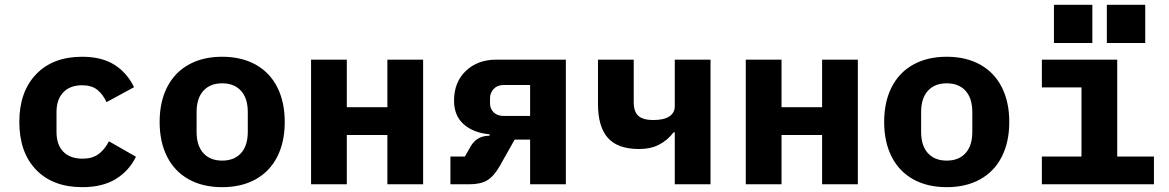

<svg xmlns="http://www.w3.org/2000/svg" viewBox="-20 -763 4840 795"><path d="M60 -258Q60 -383 129.5 -455.5Q199 -528 320 -528Q401 -528 453.5 -495Q506 -462 535 -402L421 -340Q406 -373 382.5 -391.5Q359 -410 320 -410Q270 -410 242 -380.5Q214 -351 214 -300V-216Q214 -164 242 -135Q270 -106 322 -106Q362 -106 387.5 -124.5Q413 -143 431 -178L543 -114Q514 -55 459 -21.5Q404 12 321 12Q199 12 129.5 -60Q60 -132 60 -258Z M641 -258Q641 -341 672 -402Q703 -463 761.5 -495.5Q820 -528 900 -528Q980 -528 1038.5 -495.5Q1097 -463 1128 -402Q1159 -341 1159 -258Q1159 -175 1128 -114Q1097 -53 1038.5 -20.5Q980 12 900 12Q820 12 761.5 -20.5Q703 -53 672 -114Q641 -175 641 -258ZM1006 -217V-299Q1006 -356 978 -387Q950 -418 900 -418Q850 -418 822 -387Q794 -356 794 -299V-217Q794 -160 822 -129Q850 -98 900 -98Q950 -98 978 -129Q1006 -160 1006 -217Z M1268 -516H1416V-319H1584V-516H1732V0H1584V-204H1416V0H1268Z M1845 -115H1905L1930 -159Q1943 -180 1962 -190.5Q1981 -201 2007 -201V-207Q1940 -213 1900 -248.5Q1860 -284 1860 -346Q1860 -423 1909 -469.5Q1958 -516 2035 -516H2323V0H2175V-185H2111L2049 -75Q2025 -33 1997.5 -16.5Q1970 0 1924 0H1845ZM2175 -411H2065Q2039 -411 2024 -394.5Q2009 -378 2009 -357V-334Q2009 -313 2024 -298Q2039 -283 2065 -283H2175Z M2774 -215H2769Q2744 -182 2709 -164Q2674 -146 2626 -146Q2538 -146 2497 -192Q2456 -238 2456 -333V-516H2604V-340Q2604 -301 2623 -283.5Q2642 -266 2685 -266Q2729 -266 2751.5 -281Q2774 -296 2774 -323V-516H2922V0H2774Z M3068 -516H3216V-319H3384V-516H3532V0H3384V-204H3216V0H3068Z M3641 -258Q3641 -341 3672 -402Q3703 -463 3761.5 -495.5Q3820 -528 3900 -528Q3980 -528 4038.5 -495.5Q4097 -463 4128 -402Q4159 -341 4159 -258Q4159 -175 4128 -114Q4097 -53 4038.5 -20.5Q3980 12 3900 12Q3820 12 3761.5 -20.5Q3703 -53 3672 -114Q3641 -175 3641 -258ZM4006 -217V-299Q4006 -356 3978 -387Q3950 -418 3900 -418Q3850 -418 3822 -387Q3794 -356 3794 -299V-217Q3794 -160 3822 -129Q3850 -98 3900 -98Q3950 -98 3978 -129Q4006 -160 4006 -217Z M4294 -115H4458V-401H4294V-516H4606V-115H4758V0H4294ZM4722 -743V-585H4563V-743ZM4503 -743V-585H4344V-743Z"/></svg>

Font: iA Writer Mono V
Style: Regular
Weight: 400
Designer: Mike Abbink, Paul van der Laan, Pieter van Rosmalen
Foundry: Bold Monday
Version: Version 2.000